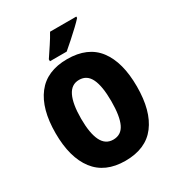

<svg xmlns="http://www.w3.org/2000/svg" viewBox="-216 -1060 1107 1203"><g transform="rotate(-30 337.0 -458.5)"><path d="M631 -358Q631 -182 558 -86Q485 10 337 10Q191 10 117 -86.5Q43 -183 43 -359Q43 -534 116.5 -629.5Q190 -725 337 -725Q486 -725 558.5 -629.5Q631 -534 631 -358ZM227 -358Q227 -252 254 -197.5Q281 -143 337 -143Q395 -143 420.5 -196.5Q446 -250 446 -358Q446 -466 420 -520.5Q394 -575 337 -575Q281 -575 254 -519.5Q227 -464 227 -358ZM521 -917Q505 -899 476.5 -872Q448 -845 416.5 -817Q385 -789 359 -767H238V-781Q262 -817 287.5 -855.5Q313 -894 331 -927H521Z"/></g></svg>

Font: Noto Sans Malayalam Condensed Black
Style: Regular
Weight: 900
Width: 3
Designer: Jelle Bosma - Monotype Design Team
Foundry: Monotype Imaging Inc.
Version: Version 2.104; ttfautohint (v1.8.4.7-5d5b)